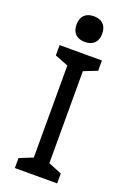

<svg xmlns="http://www.w3.org/2000/svg" viewBox="-166 -940 676 998"><g transform="rotate(20 172.0 -441.0)"><path d="M101 -811Q101 -845 119.5 -863.5Q138 -882 172 -882Q206 -882 224.5 -863.5Q243 -845 243 -811Q243 -777 224.5 -758.5Q206 -740 172 -740Q138 -740 119.5 -758.5Q101 -777 101 -811ZM289 -623 215 -594V-85L289 -55V0H55V-55L129 -85V-594L55 -623V-680H289Z"/></g></svg>

Font: Rhodium Libre
Style: Regular
Weight: 400
Designer: James Puckett
Foundry: Dunwich Type Founders
Version: Version 1.001; ttfautohint (v1.3)